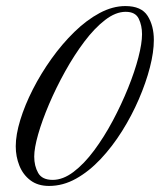

<svg xmlns="http://www.w3.org/2000/svg" viewBox="-20 -602 528 634"><path d="M142 12Q105 12 80.5 -6.5Q56 -25 44 -55Q32 -85 32 -119Q32 -157 47 -206Q62 -255 88.5 -307Q115 -359 150 -408Q185 -457 225.5 -496.5Q266 -536 309 -559Q352 -582 394 -582Q447 -582 467.5 -549.5Q488 -517 488 -470Q488 -430 475 -379.5Q462 -329 438.5 -274.5Q415 -220 383 -169Q351 -118 312.5 -77Q274 -36 231 -12Q188 12 142 12ZM154 -8Q188 -8 223 -34.5Q258 -61 291 -105.5Q324 -150 352.5 -203.5Q381 -257 403 -311.5Q425 -366 437 -412.5Q449 -459 449 -489Q449 -518 438 -540.5Q427 -563 395 -563Q362 -563 327 -536Q292 -509 258.5 -464.5Q225 -420 195 -366Q165 -312 142 -258Q119 -204 106 -158.5Q93 -113 93 -85Q93 -54 106 -31Q119 -8 154 -8Z"/></svg>

Font: Great Vibes
Style: Regular
Weight: 400
Designer: Robert E. Leuschke, Viktoriya Grabowska, Viviana Monsalve, Eben Sorkin
Foundry: Robert E. Leuschke
Version: Version 1.103; ttfautohint (v1.8.4.7-5d5b)